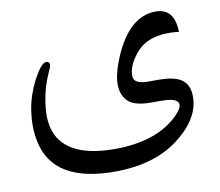

<svg xmlns="http://www.w3.org/2000/svg" viewBox="-70 -466 882 770"><g transform="rotate(-10 371.0 -81.0)"><path d="M347.7 221.2Q87.9 224.6 51.8 47.4Q39.6 -11.7 50.3 -80.6Q59.1 -138.2 87.9 -194.8Q124 -264.2 145.5 -259.8Q162.6 -255.9 151.9 -231.4Q134.8 -193.8 126 -165.5Q113.8 -125 108.9 -79.1Q100.1 7.8 139.6 57.6Q198.2 132.3 356 131.8Q524.9 130.9 612.8 44.9Q650.9 7.8 635.3 -10.7Q622.1 -26.4 570.3 -26.4Q570.3 -26.4 530.3 -26.4Q463.4 -26.4 437.5 -50.3Q385.7 -98.1 429.7 -211.9Q491.7 -373 597.2 -382.3Q680.7 -390.1 687.5 -298.8L688.5 -286.6Q568.8 -300.3 514.2 -237.3Q470.7 -186.5 473.1 -141.6Q475.1 -111.3 532.2 -111.3Q532.2 -111.3 575.2 -111.3Q632.8 -111.3 662.6 -94.2Q701.2 -72.3 698.2 -12.7Q693.8 73.2 596.7 146.5Q500 218.8 347.7 221.2Z"/></g></svg>

Font: Gandom WOL
Style: WOL
Weight: 400
Foundry: DejaVu fonts team - Redesigned by Saber Rastikerdar - Based on Samim Font
Version: Version 0.8